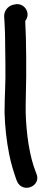

<svg xmlns="http://www.w3.org/2000/svg" viewBox="-20 -666 200 927"><path d="M0 -588C0 -583 1 -573 2 -555C6 -488 4 -459 6 -361C8 -253 2 -215 2 -121C4 -51 12 17 24 77C33 124 46 163 57 196L62 209C89 271 181 233 156 173L151 160C123 88 107 -17 104 -122C104 -151 104 -184 105 -216C108 -303 107 -479 102 -559V-565C129 -599 103 -646 63 -646H60L54 -645C21 -642 0 -616 0 -588Z"/></svg>

Font: Stray Cat
Style: ExBlkExt
Weight: 1000
Version: Version 1.0